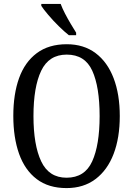

<svg xmlns="http://www.w3.org/2000/svg" viewBox="-20 -951 681 981"><path d="M320 10Q228 10 167.5 -36Q107 -82 77.5 -165Q48 -248 48 -359Q48 -470 77.5 -552Q107 -634 168 -679.5Q229 -725 321 -725Q408 -725 468.5 -679.5Q529 -634 560.5 -551.5Q592 -469 592 -358Q592 -247 560.5 -164.5Q529 -82 468 -36Q407 10 320 10ZM320 -43Q413 -43 451 -126.5Q489 -210 489 -358Q489 -507 451.5 -589.5Q414 -672 321 -672Q230 -672 190.5 -589.5Q151 -507 151 -358Q151 -210 190.5 -126.5Q230 -43 320 -43ZM332 -771Q309 -789 280 -817.5Q251 -846 226.5 -875Q202 -904 191 -921V-931H290Q298 -909 312 -882Q326 -855 341.5 -829Q357 -803 369 -784V-771Z"/></svg>

Font: Noto Serif Sinhala Condensed
Style: Regular
Weight: 400
Width: 3
Designer: Jelle Bosma - Monotype Design Team
Foundry: Monotype Imaging Inc.
Version: Version 2.007; ttfautohint (v1.8.4.7-5d5b)